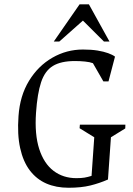

<svg xmlns="http://www.w3.org/2000/svg" viewBox="-20 -851 610 882"><path d="M295 11.5Q237.8 11.5 192.8 -8Q147.8 -27.6 117 -68.1Q86.3 -108.6 72.6 -170.8Q58.8 -233 65 -317.5Q71.4 -411.1 113.3 -479.7Q155.3 -548.4 220.5 -585.9Q285.8 -623.5 361.1 -623.5Q399.1 -623.5 427.7 -618.9Q456.3 -614.2 476.7 -606.8Q497.2 -599.4 508.3 -590.9L478.4 -477H454.9L406.9 -560.7Q392.9 -566.1 370.5 -568.3Q348.1 -570.6 323.9 -570.6Q259.7 -570.6 222.9 -548Q186.1 -525.4 168.8 -473.2Q151.5 -421 145.5 -333.4Q138.5 -233.6 160.2 -166.5Q181.9 -99.5 226.1 -66.1Q270.2 -32.7 330.6 -32.6Q352.9 -32.6 367.7 -35Q382.5 -37.4 400.6 -43.1L413 -220.4L345.6 -262L347 -278.4H556L555.4 -261L489.6 -220.4L476 -26.4Q437.1 -9.3 395 1.1Q352.9 11.5 295 11.5ZM227 -660.1 345.5 -831H388.5L483 -660.1H457.6L360.9 -756.4L252.4 -660.1Z"/></svg>

Font: Ancizar Serif Light
Style: Italic
Weight: 300
Italic angle: -4°
Designer: Cesar Puertas, Viviana Monsalve, Julian Moncada, Julian Prieto, Jose Castro, Felipe Aragon, Mariel Hernandez, Sara Alarc
Version: Version 8.100